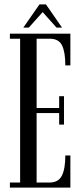

<svg xmlns="http://www.w3.org/2000/svg" viewBox="-20 -853 374 873"><path d="M25 0V-23H71.5V-677H25V-700H300V-555.5H277Q277 -616.5 262 -646.8Q247 -677 206 -677H146.5V-362H249V-415.5H271V-286.5H249V-339H146.5V-23H205Q245.5 -23 261.2 -54Q277 -85 277 -146H300V0ZM86 -727.5 159.5 -833H189L262 -727.5H237L174 -798L111 -727.5Z"/></svg>

Font: Imbue 50pt
Style: Regular
Weight: 400
Designer: Tyler Finck
Foundry: Etcetera Type Company
Version: Version 1.102; ttfautohint (v1.8.3)